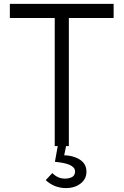

<svg xmlns="http://www.w3.org/2000/svg" viewBox="-20 -753 638 990"><path d="M565.9 -732.9V-660.2H335V0H320.8L311 47.9Q335 47.9 358.9 55.2Q425.8 75.7 425.8 131.8Q425.8 169.9 395.5 193.4Q365.2 216.8 319.8 216.8Q260.3 216.8 215.8 175.8L250 139.2Q277.3 168 314.9 168Q323.7 168 331.5 166.5Q339.4 165 348.1 161.6Q356.9 158.2 362.1 150.1Q367.2 142.1 367.2 130.9Q367.2 96.7 293 85L263.2 81.1L277.8 0H262.2V-660.2H30.8V-732.9Z"/></svg>

Font: Kreadon
Style: Regular
Weight: 400
Designer: kohakuno
Foundry: StudioGnu
Version: Version 1.000;Glyphs 3.1.2 (3151)